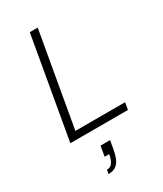

<svg xmlns="http://www.w3.org/2000/svg" viewBox="-233 -773 962 1131"><g transform="rotate(-30 248.0 -208.0)"><path d="M51 0H443L451 -48H113L225 -686H171ZM155 270C210 270 239 238 252 162L263 101H198L186 170H217C208 221 191 243 160 243Z"/></g></svg>

Font: Archivo Thin
Style: Italic
Weight: 100
Italic angle: -10°
Designer: Hector Gatti
Foundry: Omnibus-Type
Version: Version 2.001